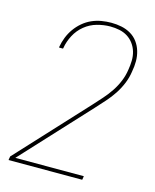

<svg xmlns="http://www.w3.org/2000/svg" viewBox="-112 -820 724 896"><g transform="rotate(15 250.0 -371.5)"><path d="M16 0 19 -18 328 -352Q348 -374 368 -396.5Q388 -419 404.5 -444Q421 -469 432 -496Q443 -523 447 -551Q447 -551 447 -551Q447 -551 447 -551Q451 -574 451.5 -596.5Q452 -619 446 -639.5Q440 -660 427.5 -677Q415 -694 397.5 -705Q380 -716 358.5 -720.5Q337 -725 314 -725Q283 -725 250.5 -716Q218 -707 191.5 -685.5Q165 -664 149 -633.5Q133 -603 128 -572Q128 -571 127.5 -570Q127 -569 127 -568H108Q108 -569 108 -570Q108 -571 108 -572Q112 -595 121 -618Q130 -641 144.5 -661.5Q159 -682 178.5 -698.5Q198 -715 220.5 -725Q243 -735 267 -739Q291 -743 314 -743Q340 -743 364 -738Q388 -733 408.5 -721Q429 -709 443 -690Q457 -671 464 -647.5Q471 -624 471 -599Q471 -574 466 -548Q462 -519 450.5 -490.5Q439 -462 422 -436Q405 -410 384 -386.5Q363 -363 342 -340L44 -18H375L372 0Z"/></g></svg>

Font: Iosevka SS04 Thin Oblique
Style: Regular
Weight: 100
Italic angle: -9°
Monospace: yes
Designer: Belleve Invis
Foundry: Belleve Invis
Version: Version 19.0.0; ttfautohint (v1.8.4)